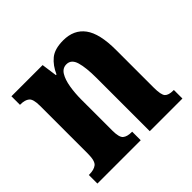

<svg xmlns="http://www.w3.org/2000/svg" viewBox="-141 -695 840 840"><g transform="rotate(-45 279.5 -274.5)"><path d="M13 0V-53H17Q45 -53 60.5 -65Q76 -77 76 -122V-418Q76 -460 61.5 -471.5Q47 -483 21 -483H17V-536H210L220 -464H224Q241 -503 269 -526Q297 -549 350 -549Q416 -549 450 -503Q484 -457 484 -356V-123Q484 -77 495.5 -65Q507 -53 535 -53H539V0H337V-330Q337 -393 326.5 -429Q316 -465 286 -465Q262 -465 248.5 -443Q235 -421 229 -385Q223 -349 223 -309V-118Q223 -76 236.5 -64.5Q250 -53 278 -53H281V0Z"/></g></svg>

Font: Noto Serif ExtraCondensed ExtraBold
Style: Regular
Weight: 800
Width: 2
Designer: Monotype Design Team
Foundry: Monotype Imaging Inc.
Version: Version 2.013; ttfautohint (v1.8.4.7-5d5b)